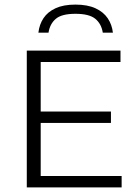

<svg xmlns="http://www.w3.org/2000/svg" viewBox="-20 -815 593 835"><path d="M96.5 0V-595H504V-545.5H157V-49.5H509V0ZM132 -280.5V-330H462.5V-280.5ZM147 -673Q151 -708.5 169.2 -736Q187.5 -763.5 221.8 -779.2Q256 -795 308 -795Q360.5 -795 395.2 -779Q430 -763 448.5 -735.5Q467 -708 471 -673H427Q421 -711.5 394.5 -733.2Q368 -755 308 -755Q248.5 -755 222.8 -733.2Q197 -711.5 191 -673Z"/></svg>

Font: Encode Sans SC SemiExpanded Light
Style: Regular
Weight: 300
Width: 6
Designer: Multiple Designers
Foundry: Impallari Type
Version: Version 3.002